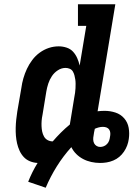

<svg xmlns="http://www.w3.org/2000/svg" viewBox="-20 -755 640 899"><path d="M194 124 112 96Q121 73 132 51Q143 29 156 8Q137 7 120 0Q103 -7 91 -20Q79 -33 71.5 -49.5Q64 -66 60 -83.5Q56 -101 54.5 -119.5Q53 -138 53.5 -157Q54 -176 56 -195Q58 -214 61 -233L80 -343Q83 -366 89.5 -388.5Q96 -411 106 -432.5Q116 -454 131 -474Q146 -494 166 -508.5Q186 -523 208.5 -530.5Q231 -538 255 -538Q274 -538 292 -532Q310 -526 322 -513Q334 -500 341.5 -483Q349 -466 353 -448L384 -634H345V-735H520L437 -234Q445 -235 453.5 -235.5Q462 -236 470 -236Q496 -236 520.5 -228Q545 -220 561.5 -201Q578 -182 582.5 -156.5Q587 -131 583 -104Q581 -89 575.5 -74Q570 -59 560.5 -45Q551 -31 538.5 -20.5Q526 -10 510.5 -3.5Q495 3 479.5 5.5Q464 8 449 8Q428 8 407.5 3.5Q387 -1 369 -10.5Q351 -20 337 -34Q323 -48 314 -66Q276 -24 246 24Q216 72 194 124ZM227 -93Q245 -114 265 -134Q285 -154 307 -172Q308 -177 308.5 -181.5Q309 -186 310 -190L328 -300Q330 -310 331.5 -320.5Q333 -331 333.5 -341.5Q334 -352 334 -362.5Q334 -373 332.5 -383Q331 -393 328.5 -402.5Q326 -412 321 -420.5Q316 -429 306.5 -433Q297 -437 287 -437Q268 -437 251 -426Q234 -415 223 -398.5Q212 -382 206 -363.5Q200 -345 197 -327L179 -217Q176 -203 175 -190Q174 -177 174.5 -164Q175 -151 177.5 -139Q180 -127 186 -116Q192 -105 203 -99Q214 -93 227 -93ZM449 -67Q458 -67 466.5 -70.5Q475 -74 481.5 -81Q488 -88 491 -96.5Q494 -105 495 -114Q497 -123 496.5 -132Q496 -141 491.5 -148Q487 -155 479 -158Q471 -161 462 -161Q452 -161 442.5 -158.5Q433 -156 424 -152Q422 -144 420.5 -135.5Q419 -127 418 -119Q416 -110 416.5 -100.5Q417 -91 421 -83.5Q425 -76 432.5 -71.5Q440 -67 449 -67Z"/></svg>

Font: Iosevka Slab Extended Oblique
Style: Bold
Weight: 700
Width: 7
Italic angle: -9°
Monospace: yes
Designer: Belleve Invis
Foundry: Belleve Invis
Version: Version 11.1.1; ttfautohint (v1.8.3)